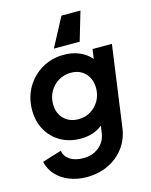

<svg xmlns="http://www.w3.org/2000/svg" viewBox="-145 -888 944 1200"><g transform="rotate(-15 327.0 -288.0)"><path d="M266 220Q204 220 153 199.5Q102 179 68.5 142Q35 105 25 57L149 19Q156 57 189 78.5Q222 100 276 100Q334 100 375.5 67Q417 34 425 -20L432 -68Q375 -22 291 -22Q218 -22 162 -54Q106 -86 74 -142.5Q42 -199 42 -272Q42 -353 79 -417Q116 -481 179.5 -518.5Q243 -556 322 -556Q377 -556 422 -537Q467 -518 497 -482L506 -544H631L558 -16Q548 53 508 106.5Q468 160 405.5 190Q343 220 266 220ZM309 -143Q354 -143 389 -165Q424 -187 444 -223Q464 -259 464 -302Q464 -361 429 -398.5Q394 -436 335 -436Q291 -436 255.5 -414.5Q220 -393 199 -356.5Q178 -320 178 -275Q178 -217 214 -180Q250 -143 309 -143ZM273 -609 372 -796H495L440 -609Z"/></g></svg>

Font: Plus Jakarta Sans
Style: Bold Italic
Weight: 700
Italic angle: -8°
Designer: Gumpita Rahayu
Foundry: Tokotype
Version: Version 2.071; ttfautohint (v1.8.4.7-5d5b);gftools[0.9.29]